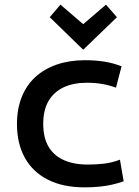

<svg xmlns="http://www.w3.org/2000/svg" viewBox="-20 -794 600 826"><path d="M344 12Q251 12 186 -21Q121 -54 87 -115Q53 -176 53 -261Q53 -325 73.5 -376.5Q94 -428 132.5 -463Q171 -498 225 -516.5Q279 -535 346 -535Q387 -535 425 -529.5Q463 -524 503 -509L479 -417Q448 -428 418.5 -433Q389 -438 353 -438Q295 -438 253 -418Q211 -398 188.5 -359Q166 -320 166 -261Q166 -202 188.5 -163.5Q211 -125 254 -105.5Q297 -86 359 -86Q393 -86 427.5 -90Q462 -94 496 -107L512 -14Q489 -6 463.5 0Q438 6 408 9Q378 12 344 12ZM338 -580 194 -720 240 -774 338 -690 436 -774 483 -720Z"/></svg>

Font: Ubuntu Sans Mono Medium
Style: Regular
Weight: 500
Monospace: yes
Designer: Dalton Maag Ltd
Foundry: Dalton Maag Ltd
Version: Version 1.006